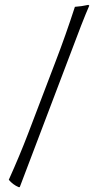

<svg xmlns="http://www.w3.org/2000/svg" viewBox="-20 -726 394 787"><path d="M61 41H56Q33 31 16 11Q61 -89 95 -178L209 -477Q249 -581 287 -698Q315 -700 342 -706L346 -703Q320 -644 263 -491Z"/></svg>

Font: Almendra SC
Style: Regular
Weight: 400
Designer: Ana Sanfelippo
Foundry: Ana Sanfelippo
Version: Version 1.003